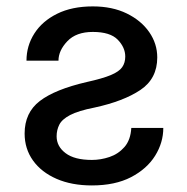

<svg xmlns="http://www.w3.org/2000/svg" viewBox="-20 -558 574 588"><path d="M153.4 -140.6Q153.4 -109.7 180.8 -89Q208.1 -68.2 261.4 -68.2Q288.4 -68.2 315.3 -77.2Q342.3 -86.3 361.2 -107.8Q380 -129.3 382.1 -166.2H480.1Q480.1 -121.4 455.1 -81.1Q430 -40.8 381.2 -15.4Q332.4 9.9 261.4 9.9Q199.6 9.9 153.2 -10.3Q106.9 -30.5 81.1 -66.4Q55.4 -102.3 55.4 -149.1Q55.4 -213.1 102.1 -248.8Q148.8 -284.4 245.7 -306.8Q294 -317.5 319.4 -328.1Q344.8 -338.8 354.2 -352.3Q363.6 -365.8 363.6 -384.9Q363.6 -412.6 340.6 -436.4Q317.5 -460.2 264.2 -460.2Q213.1 -460.2 186.1 -431.6Q159.1 -403.1 159.1 -372.2H61.1Q61.1 -417.6 85.2 -455.4Q109.4 -493.3 154.8 -515.8Q200.3 -538.4 264.2 -538.4Q323.9 -538.4 368.3 -516.7Q412.6 -495 437.1 -459.5Q461.6 -424 461.6 -382.1Q461.6 -317.1 410 -282.5Q358.3 -247.9 269.9 -228.7Q219.5 -218.8 194.6 -205.6Q169.7 -192.5 161.6 -176.1Q153.4 -159.8 153.4 -140.6Z"/></svg>

Font: Interface
Style: Regular
Weight: 400
Designer: Rasmus Andersson
Foundry: rsms
Version: Version 1.8